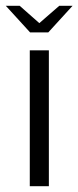

<svg xmlns="http://www.w3.org/2000/svg" viewBox="-49 -644 271 664"><path d="M-29 -624H19L87 -564L156 -624H202L118 -532H55ZM54 -470H120V0H54Z"/></svg>

Font: Smooch Sans Medium
Style: Regular
Weight: 500
Designer: Robert E. Leuschke
Foundry: Robert E. Leuschke
Version: Version 1.010; ttfautohint (v1.8.3)